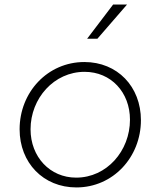

<svg xmlns="http://www.w3.org/2000/svg" viewBox="-20 -810 704 842"><path d="M315 12C476 12 598 -121 598 -283C598 -430 495 -538 350 -538C189 -538 66 -406 66 -243C66 -96 170 12 315 12ZM114 -243C114 -379 217 -495 351 -495C467 -495 550 -405 550 -285C550 -148 448 -31 314 -31C199 -31 114 -122 114 -243ZM362 -640H407L537 -790H476Z"/></svg>

Font: Mluvka ExtraLight
Style: Italic
Weight: 200
Italic angle: -8°
Designer: Modified by Jiří Krblich, Original typeface by Gumpita Rahayu
Foundry: Gumpita Rahayu & Jiří Krblich
Version: Version 2.000;Glyphs 3.1.1 (3134)